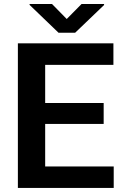

<svg xmlns="http://www.w3.org/2000/svg" viewBox="-20 -924 604 944"><path d="M539.1 -105.5V0H67.9V-710.9H537.6V-605H202.1V-417.5H489.7V-314.5H202.1V-105.5ZM235.8 -904.3 308.1 -830.6 380.9 -904.3H491.7V-899.4L349.6 -763.2H267.6L125.5 -899.9V-904.3Z"/></svg>

Font: Vazirmatn RD UI FD SemiBold
Style: Regular
Weight: 600
Designer: Saber Rastikerdar
Foundry: Saber Rastikerdar
Version: Version 33.003